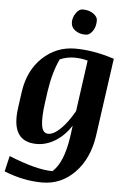

<svg xmlns="http://www.w3.org/2000/svg" viewBox="-74 -808 707 1076"><g transform="rotate(5 280.0 -270.0)"><path d="M359.4 -191.9 399.4 -479.5Q365.2 -489.7 323.7 -489.7Q282.2 -489.7 242.7 -472.7Q207 -397.5 190.9 -289.1L182.1 -225.1Q169.9 -139.6 176.8 -95.7Q183.6 -51.8 214.8 -51.8Q246.1 -51.8 284.7 -89.8Q323.2 -127.9 359.4 -191.9ZM155.3 10.7Q7.3 10.7 34.2 -182.1L46.9 -273.9Q64.5 -395.5 141.6 -467.8Q218.8 -540 323.7 -540.5Q428.7 -540.5 544.4 -502.4L482.9 -63Q463.9 65.9 387.7 144.5Q311.5 223.1 204.6 223.1Q98.1 223.1 -9.8 179.2L10.7 91.3Q166.5 154.8 256.8 154.8Q317.4 101.6 338.9 -43.5L347.7 -108.9Q310.5 -51.8 259.8 -20.5Q209 10.7 155.3 10.7ZM346.7 -762.7Q383.3 -762.7 407.2 -745.6Q431.2 -728.5 431.2 -708.5Q431.2 -671.4 414.1 -647.5Q397 -623.5 376.5 -623.5Q356.4 -623 341.8 -627.9Q327.1 -632.8 316.4 -640.6Q293 -657.2 292.5 -685.5Q292.5 -713.9 309.6 -738.3Q326.7 -762.7 346.7 -762.7Z"/></g></svg>

Font: NoticiaText-BoldItalic
Style: Bold Italic
Weight: 700
Italic angle: -8°
Designer: JM Sole
Foundry: JM Sole
Version: Version 1.003